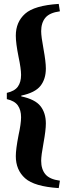

<svg xmlns="http://www.w3.org/2000/svg" viewBox="-20 -830 329 984"><path d="M191 -670Q191 -643 203 -579Q215 -513 215 -479Q215 -425 187.5 -390Q160 -355 89 -340V-336Q160 -321 187.5 -286Q215 -251 215 -197Q215 -163 203 -97Q191 -33 191 -6Q191 37 212.5 63Q234 89 287 96L281 134Q156 126 108.5 83.5Q61 41 61 -30Q61 -65 75 -137Q88 -196 88 -229Q88 -266 71.5 -289.5Q55 -313 15 -322V-354Q55 -363 71.5 -386Q88 -409 88 -446Q88 -478 75 -539Q61 -609 61 -647Q61 -717 108.5 -759.5Q156 -802 281 -810L287 -772Q234 -765 212.5 -739Q191 -713 191 -670Z"/></svg>

Font: Minipax
Style: Bold
Weight: 600
Designer: Raphaël Ronot, Igor Stepanchenko (Cyrillic)
Foundry: steppetype
Version: Version 1.002